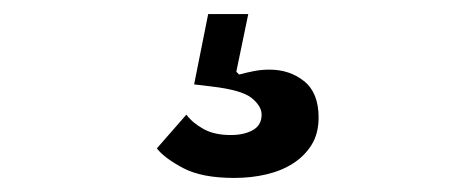

<svg xmlns="http://www.w3.org/2000/svg" viewBox="-20 -44 640 273"><path d="M313 209Q267 209 240.5 195Q214 181 203 167L245 119Q254 131 269.5 139.5Q285 148 308 148Q327 148 339.5 141Q352 134 352 119Q352 107 338 95.5Q324 84 281 79L256 76L276 -24H333L316 58L320 62Q331 59 341.5 57Q352 55 363 55Q392 55 412.5 71.5Q433 88 433 123Q433 146 423 162Q413 178 396.5 188.5Q380 199 358.5 204Q337 209 313 209Z"/></svg>

Font: IBM Plex Sans Thai Medm
Style: Regular
Weight: 500
Designer: Mike Abbink, Paul van der Laan, Pieter van Rosmalen, Ben Mitchell, Mark Frömberg
Foundry: Bold Monday
Version: Version 1.2